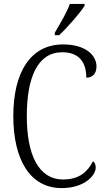

<svg xmlns="http://www.w3.org/2000/svg" viewBox="-20 -951 541 981"><path d="M260 -784V-771H282C327 -813 390 -886 412 -921V-931H337C321 -886 289 -834 260 -784ZM295 10C412 10 469 -55 469 -94C469 -110 464 -121 455 -127C428 -75 387 -34 303 -34C175 -34 117 -163 117 -358C117 -555 172 -684 298 -684C389 -684 421 -627 421 -554C452 -554 473 -575 473 -611C473 -671 414 -724 303 -724C135 -724 48 -581 48 -358C48 -136 133 10 295 10Z"/></svg>

Font: Noto Serif Devanagari Condensed Light
Style: Regular
Weight: 300
Width: 3
Designer: Universal Thirst, Indian Type Foundry and the Monotype Design Team
Foundry: Monotype Imaging Inc.
Version: Version 2.004